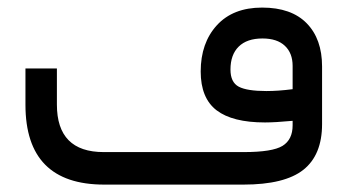

<svg xmlns="http://www.w3.org/2000/svg" viewBox="-20 -499 939 519"><path d="M522.5 -305.7Q522.5 -382.8 566.2 -430.7Q609.9 -478.5 688.5 -478.5Q767.6 -478.5 809.1 -436Q850.6 -393.6 850.6 -319.3V-163.6Q850.6 -80.1 800 -40Q749.5 0 637.7 0H261.7Q48.8 0 48.8 -215.8V-314H133.8V-216.3Q133.8 -87.9 260.3 -87.9H639.2Q716.3 -87.9 743.7 -104.7Q771 -121.6 771 -160.2V-172.4Q723.6 -168 696.3 -168Q608.4 -168 565.4 -200.9Q522.5 -233.9 522.5 -305.7ZM689.5 -395Q647.5 -395 625.2 -373Q603 -351.1 603 -311Q603 -276.4 625.5 -264.6Q647.9 -252.9 700.2 -252.9Q731.9 -252.9 770 -257.8H771V-320.8Q771 -355.5 750 -375.2Q729 -395 689.5 -395Z"/></svg>

Font: Shabnam FD
Style: Regular
Weight: 400
Foundry: DejaVu fonts team - Redesigned by Saber Rastikerdar - Based on Vazir font
Version: Version 5.00;October 20, 2019;FontCreator 12.0.0.2547 64-bit